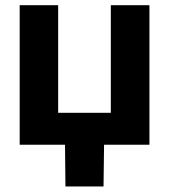

<svg xmlns="http://www.w3.org/2000/svg" viewBox="-20 -542 633 719"><path d="M53.7 0V-522.5H197.8V-119.6H395V-522.5H539.6V0ZM225.1 156.2 223.1 -31.2H370.1L367.7 156.2Z"/></svg>

Font: Inter 28pt
Style: Bold
Weight: 700
Designer: Rasmus Andersson
Foundry: rsms
Version: Version 4.001;git-66647c0bb